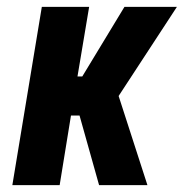

<svg xmlns="http://www.w3.org/2000/svg" viewBox="-20 -540 540 560"><path d="M16 0 102 -520H240L206 -317H220L343 -520H496L326 -260L410 0H269L212 -203H187L154 0Z"/></svg>

Font: Iosevka Heavy Oblique
Style: Regular
Weight: 900
Italic angle: -9°
Monospace: yes
Designer: Belleve Invis
Foundry: Belleve Invis
Version: Version 32.5.0; ttfautohint (v1.8.4)